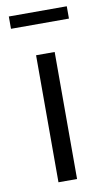

<svg xmlns="http://www.w3.org/2000/svg" viewBox="-82 -742 431 783"><g transform="rotate(-10 133.5 -350.5)"><path d="M95 -526H172V0H95ZM13 -701H253V-650H13Z"/></g></svg>

Font: Alexandria Light
Style: Regular
Weight: 300
Designer: Mohamed Gaber
Foundry: Kief Type Foundry
Version: Version 5.100